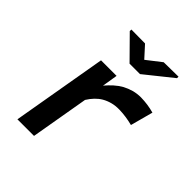

<svg xmlns="http://www.w3.org/2000/svg" viewBox="-209 -880 1006 1006"><g transform="rotate(45 293.5 -377.5)"><path d="M466.3 -539.1Q437.5 -539.1 411.9 -532Q386.2 -524.9 363.3 -512.7Q339.8 -499.5 319.8 -481.4Q299.8 -463.4 281.7 -441.9L285.2 -462.4L295.9 -528.3H180.7L89.4 0H212.4L268.1 -322.3Q281.7 -344.2 297.9 -361.1Q314 -377.9 333 -389.2Q354 -401.4 378.2 -407.7Q402.3 -414.1 430.7 -413.6Q456.5 -413.1 481.4 -409.4Q506.3 -405.8 531.2 -399.4L564.9 -524.9Q540.5 -531.7 516.1 -535.2Q491.7 -538.6 466.3 -539.1ZM338.9 -690.4 281.2 -753.9 179.2 -754.9 178.7 -743.2 298.8 -621.6H376L528.3 -743.7V-754.9L419.9 -753.4Z"/></g></svg>

Font: Roboto Mono SemiBold
Style: Italic
Weight: 600
Italic angle: -10°
Monospace: yes
Designer: Google
Version: Version 3.000